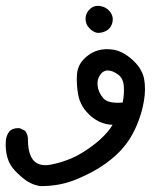

<svg xmlns="http://www.w3.org/2000/svg" viewBox="-22 -332 542 661"><path d="M115.2 308.6Q110.8 307.6 106.7 306.6Q102.5 305.7 98.6 304.4Q94.7 303.2 90.8 301.8Q86.9 300.3 83.3 298.3Q79.6 296.4 75.9 294.4Q72.3 292.5 68.8 290Q48.8 275.9 29.8 255.9Q10.3 235.4 2.9 208.5Q-3.9 182.1 -2 153.8Q-1.5 144.5 1.7 135.7Q4.9 127 11.2 119.6V119.1L11.7 118.7Q16.6 114.7 22 112.5Q27.3 110.4 33.2 109.6Q39.1 108.9 45.4 109.4H46.4L47.4 109.9L63 117.7L64.5 118.7L65.4 119.6Q75.2 132.8 74.2 152.3Q75.2 201.7 95.2 222.2Q115.2 241.7 151.9 234.9Q171.4 231.4 189.9 225.6Q208.5 219.7 226.6 211.9Q262.7 196.3 307.1 161.6Q314.9 155.3 322 148.9Q329.1 142.6 335.2 136.2Q341.3 129.9 346.9 123.5Q352.5 117.2 357.2 110.6Q361.8 104 365.7 97.7Q341.3 96.7 320.8 87.4Q314.5 84.5 308.6 80.8Q302.7 77.1 296.9 72.8Q291 68.4 285.6 63Q280.3 57.6 274.9 51.8Q267.6 43.5 262.2 34.2Q256.8 24.9 252.9 14.9Q249 4.9 247.1 -6.3Q241.2 -38.6 242.7 -71.3Q244.1 -105 265.6 -127.4Q276.4 -138.7 288.1 -146.2Q299.8 -153.8 312.5 -157.7Q338.4 -166 370.1 -160.6Q386.2 -157.7 402.3 -148.9Q418.5 -140.1 434.6 -125.5Q467.3 -95.7 474.1 -60.5Q480.5 -26.4 473.6 15.1Q466.8 56.2 449.7 97.2Q444.3 110.4 437.7 123Q431.2 135.7 423.8 147.2Q416.5 158.7 408.2 168.9Q383.8 200.7 341.8 231Q299.8 261.2 241.7 285.2Q182.6 309.6 116.2 308.6H115.7ZM400.4 21Q406.2 -8.3 404.3 -35.2Q403.3 -48.8 398.4 -58.8Q393.6 -68.8 384.8 -75.2Q366.2 -88.9 349.6 -89.4Q347.7 -89.4 345.9 -89.4Q344.2 -89.4 342.8 -88.9Q341.3 -88.4 339.8 -87.9Q338.4 -87.4 336.9 -86.7Q335.4 -85.9 334 -85.2Q332.5 -84.5 331.1 -83.3Q329.6 -82 328.4 -80.8Q327.1 -79.6 325.7 -78.1Q324.2 -76.7 323.2 -74.7Q311.5 -59.1 314 -37.1Q314.9 -26.4 319.8 -15.4Q324.7 -4.4 333.5 5.9Q349.6 25.4 400.4 21ZM313.5 -218.8Q298.8 -221.2 285.6 -234.9Q272.5 -248.5 272.5 -267.6Q272.5 -286.6 287.6 -300.8Q302.7 -314.9 324.2 -311Q345.2 -307.1 356.4 -292Q368.7 -276.9 365.7 -258.3Q364.3 -249.5 360.1 -241.9Q356 -234.4 348.9 -229.2Q341.8 -224.1 333.3 -221.4Q324.7 -218.8 314.5 -218.8H314Z"/></svg>

Font: NaikaiFont
Style: SemiBold
Weight: 600
Version: Version 1.89